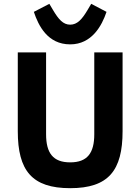

<svg xmlns="http://www.w3.org/2000/svg" viewBox="-20 -972 734 1004"><path d="M347 -740C460 -740 513 -838 537 -910L457 -952L438 -920C409 -871 384 -843 347 -843C310 -843 286 -871 257 -920L238 -952L157 -910C181 -838 229 -740 347 -740ZM73 -698V-286C73 -80 147 12 347 12C547 12 621 -80 621 -286V-698H473V-270C473 -172 437 -123 347 -123C257 -123 221 -172 221 -270V-698Z"/></svg>

Font: LVC Sans
Style: Bold
Weight: 700
Designer: Mike Abbink, Paul van der Laan, Pieter van Rosmalen
Foundry: Bold Monday
Version: Version 3.0